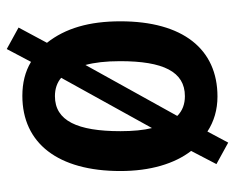

<svg xmlns="http://www.w3.org/2000/svg" viewBox="-82 -542 679 554"><g transform="rotate(90 257.0 -264.5)"><path d="M473 -273C473 -359 452 -429 415 -477L453 -550L391 -584L359 -524C330 -543 296 -553 258 -553C121 -553 41 -453 41 -273C41 -183 61 -114 103 -61L59 21L121 55L158 -15C186 2 219 10 256 10C393 10 473 -93 473 -273ZM156 -272C156 -396 186 -459 257 -459C280 -459 299 -452 314 -437L167 -172C160 -198 156 -231 156 -272ZM358 -273C358 -149 328 -84 257 -84C236 -84 218 -90 204 -102L349 -364C355 -340 358 -309 358 -273Z"/></g></svg>

Font: Noto Sans Arabic Cond SemBd
Style: Regular
Weight: 600
Width: 3
Designer: Monotype Design Team, Nadine Chahine, Nizar Qandah and Khaled Hosny
Foundry: Monotype Imaging Inc.
Version: Version 2.012